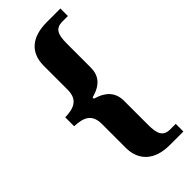

<svg xmlns="http://www.w3.org/2000/svg" viewBox="-280 -806 977 977"><g transform="rotate(-45 208.0 -317.5)"><path d="M297 125H395V70H355C303 70 292 35 292 -27V-198C292 -257 261 -295 191 -315V-324C263 -343 292 -381 292 -440V-610C292 -672 303 -706 355 -706H395V-760H297C187 -760 129 -707 129 -614V-442C129 -368 82 -353 21 -351V-287C82 -284 129 -270 129 -195V-24C129 67 187 125 297 125Z"/></g></svg>

Font: Noto Serif Armenian SemiCondensed
Style: Bold
Weight: 700
Width: 4
Designer: Monotype Design Team
Foundry: Monotype Imaging Inc.
Version: Version 2.008